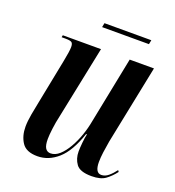

<svg xmlns="http://www.w3.org/2000/svg" viewBox="-122 -747 781 855"><g transform="rotate(20 268.0 -320.0)"><path d="M406 10Q351 10 333 -15Q315 -40 315 -74Q315 -89 317.5 -115.5Q320 -142 324 -158H320Q290 -69 246 -30Q202 9 149 9Q96 9 75.5 -22Q55 -53 55 -97Q55 -122 61 -156Q67 -190 73 -218L115 -430Q120 -455 122.5 -472.5Q125 -490 125 -499Q125 -514 119 -520Q113 -526 88 -526H70L72 -536H253L182 -191Q175 -161 171 -129Q167 -97 167 -79Q167 -49 175.5 -36Q184 -23 200 -23Q222 -23 242 -41Q262 -59 279 -88.5Q296 -118 308 -152.5Q320 -187 326 -221L389 -536H504L428 -162Q423 -134 419.5 -107.5Q416 -81 416 -61Q416 -10 445 -10Q463 -10 479 -23.5Q495 -37 509 -56L514 -49Q495 -24 472 -7Q449 10 406 10ZM224 -630 228 -650H450L446 -630Z"/></g></svg>

Font: Noto Serif Display ExtraCondensed SemiBold
Style: Italic
Weight: 600
Width: 2
Italic angle: -12°
Designer: Monotype Design Team
Foundry: Monotype Imaging Inc.
Version: Version 2.009